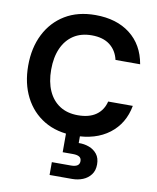

<svg xmlns="http://www.w3.org/2000/svg" viewBox="-103 -791 930 1136"><g transform="rotate(10 362.5 -222.5)"><path d="M378 12Q272 12 196 -33.5Q120 -79 78.5 -160.5Q37 -242 37 -349Q37 -456 78.5 -538Q120 -620 196 -666Q272 -712 378 -712Q505 -712 586.5 -649Q668 -586 688 -471H540Q527 -527 486 -558.5Q445 -590 377 -590Q313 -590 268 -560.5Q223 -531 199 -477Q175 -423 175 -349Q175 -275 199 -221.5Q223 -168 268 -139Q313 -110 377 -110Q445 -110 486 -139Q527 -168 540 -221H688Q668 -112 586.5 -50Q505 12 378 12ZM274 267V190H389Q414 190 427 181.5Q440 173 440 155Q440 137 427 129Q414 121 389 121H327V-4H411V51Q444 50 473.5 61Q503 72 521.5 95.5Q540 119 540 157Q540 194 521.5 218.5Q503 243 473.5 255Q444 267 409 267Z"/></g></svg>

Font: DM Sans 9pt 36pt
Style: Bold
Weight: 700
Version: Version 4.004;gftools[0.9.30]